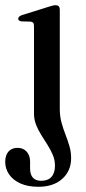

<svg xmlns="http://www.w3.org/2000/svg" viewBox="-36 -485 330 737"><path d="M193.5 -66.5Q193.5 -39 200 -15Q206.5 9 215.2 31.2Q224 53.5 230.5 75.8Q237 98 237 122Q237 171 203 201.5Q169 232 111.5 232Q70.5 232 42 219Q13.5 206 -1.2 184.2Q-16 162.5 -16 137Q-16 110 -3 96.2Q10 82.5 31.5 82.5Q53 82.5 66.2 97Q79.5 111.5 79.5 135.5V161.5Q79.5 185 90.2 197Q101 209 122 209Q148 209 161.5 194Q175 179 175 151Q175 129.5 166.8 110Q158.5 90.5 146.8 71.8Q135 53 122.8 33.8Q110.5 14.5 102.5 -6Q94.5 -26.5 94.5 -48.5V-385Q94.5 -394 91.5 -397.5Q88.5 -401 81.5 -402L46 -403Q40 -404 37 -406.5Q34 -409 34 -413.5Q34 -422 48.5 -427L149 -458.5Q159.5 -462 166 -463.5Q172.5 -465 178.5 -465Q185.5 -465 189.5 -460.8Q193.5 -456.5 193.5 -448.5Z"/></svg>

Font: Fraunces 60pt
Style: Regular
Weight: 400
Version: Version 1.000;[b76b70a41]